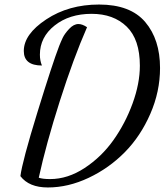

<svg xmlns="http://www.w3.org/2000/svg" viewBox="-20 -740 728 847"><path d="M597 -450Q597 -566 539 -622.5Q481 -679 384 -679Q286 -679 221 -627.5Q156 -576 156 -499Q156 -472 165 -451Q85 -451 85 -515Q85 -589 184 -654.5Q283 -720 417 -720Q555 -720 620.5 -643Q686 -566 686 -440Q686 -336 643 -237.5Q600 -139 530.5 -68.5Q461 2 371 44.5Q281 87 191 87Q108 87 70 37Q78 -27 145 -244.5Q212 -462 241 -537Q248 -555 256.5 -573Q265 -591 285 -612.5Q305 -634 326 -634Q343 -634 364 -620Q304 -483 243.5 -293Q183 -103 151 44Q168 50 201 50Q279 50 353.5 1Q428 -48 480.5 -122Q533 -196 565 -284Q597 -372 597 -450Z"/></svg>

Font: Dancing Script
Style: Bold
Weight: 700
Designer: Pablo Impallari
Foundry: Pablo Impallari. www.impallari.com Igino Marini. www.ikern.com
Version: Version 1.002